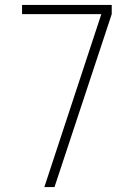

<svg xmlns="http://www.w3.org/2000/svg" viewBox="-20 -755 540 775"><path d="M159 0 389 -698H69V-735H431V-698L200 0Z"/></svg>

Font: Iosevka Extralight
Style: Regular
Weight: 200
Monospace: yes
Designer: Belleve Invis
Foundry: Belleve Invis
Version: Version 32.0.1; ttfautohint (v1.8.4)